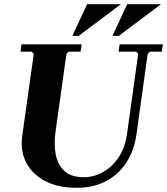

<svg xmlns="http://www.w3.org/2000/svg" viewBox="-20 -880 792 910"><path d="M547 -670H752L747 -635H690L680 -625L627 -245Q616 -166 578.5 -109Q541 -52 481.5 -21Q422 10 344 10Q254 10 193 -22.5Q132 -55 104 -110Q76 -165 85 -233L140 -625L130 -635H77L82 -670H367L362 -635H305L295 -625L243 -255Q235 -195 244.5 -146.5Q254 -98 286 -69Q318 -40 377 -40Q424 -40 467.5 -64Q511 -88 542 -134Q573 -180 582 -245L635 -625L625 -635H542ZM553 -860 353 -710H323L393 -860ZM743 -860 543 -710H513L583 -860Z"/></svg>

Font: Brygada 1918
Style: Italic
Weight: 400
Italic angle: -8°
Designer: Mateusz Machalski | Borys Kosmynka | Przemek Hoffer
Foundry: NIEPODLEGLA 2018
Version: Version 3.006